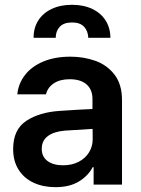

<svg xmlns="http://www.w3.org/2000/svg" viewBox="-20 -775 590 806"><path d="M232.4 -309.6Q316.9 -315.4 368.2 -317.4V-359.4Q368.2 -398.9 343.3 -420.7Q318.4 -442.4 272.5 -442.4Q231.9 -442.4 206.1 -425.3Q180.2 -408.2 172.9 -378.9H52.7Q57.1 -424.3 85 -460.2Q112.8 -496.1 161.6 -516.6Q210.4 -537.1 275.4 -537.1Q331.1 -537.1 380.1 -519.8Q429.2 -502.4 460.7 -461.7Q492.2 -420.9 492.2 -354.5V0H373V-73.2H369.1Q349.6 -36.1 310.5 -12.7Q271.5 10.7 212.9 10.7Q161.6 10.7 121.3 -7.8Q81.1 -26.4 58.1 -62.5Q35.2 -98.6 35.2 -149.4Q35.2 -231.4 90.6 -267.8Q146 -304.2 232.4 -309.6ZM245.1 -81.1Q281.7 -81.1 310.1 -95.7Q338.4 -110.4 353.8 -135.5Q369.1 -160.6 369.1 -190.4L368.7 -233.9L252 -226.6Q206.1 -222.7 180.7 -203.6Q155.3 -184.6 155.3 -150.4Q155.3 -116.7 179.7 -98.9Q204.1 -81.1 245.1 -81.1ZM282.2 -754.9Q331.1 -754.9 367.7 -737.3Q404.3 -719.7 423.8 -688.2Q443.4 -656.7 443.4 -616.2H350.6Q349.6 -644.5 333 -662.6Q316.4 -680.7 282.2 -680.7Q247.6 -680.7 230.7 -662.4Q213.9 -644 213.9 -616.2H121.1Q120.6 -656.7 140.1 -688.2Q159.7 -719.7 196.5 -737.3Q233.4 -754.9 282.2 -754.9Z"/></svg>

Font: Pretendard JP SemiBold
Style: Regular
Weight: 600
Designer: Base glyphs from Inter by Rasmus Andersson; Hangeul glyphs from Noto Sans CJK(Source Han Sans) by Jang Soo-young and Kan
Foundry: Kil Hyung-jin
Version: Version 1.309